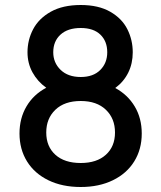

<svg xmlns="http://www.w3.org/2000/svg" viewBox="-20 -734 645 768"><path d="M547 -200Q547 -137 517 -88.5Q487 -40 431.5 -13Q376 14 303 14Q229 14 173.5 -13Q118 -40 88 -88.5Q58 -137 58 -200Q58 -261 86 -308.5Q114 -356 165 -383Q130 -408 110 -444.5Q90 -481 90 -525Q90 -574 112.5 -617Q135 -660 183 -687Q231 -714 303 -714Q374 -714 421 -687Q468 -660 489.5 -617Q511 -574 511 -525Q511 -480 493 -443.5Q475 -407 441 -382Q491 -355 519 -308Q547 -261 547 -200ZM193 -525Q193 -483 222.5 -454.5Q252 -426 303 -426Q353 -426 381 -454Q409 -482 409 -525Q409 -569 381.5 -595.5Q354 -622 303 -622Q251 -622 222 -595.5Q193 -569 193 -525ZM440 -204Q440 -260 403.5 -295Q367 -330 303 -330Q238 -330 201.5 -295Q165 -260 165 -204Q165 -148 201.5 -115Q238 -82 303 -82Q367 -82 403.5 -115Q440 -148 440 -204Z"/></svg>

Font: Cabin Medium
Style: Regular
Weight: 500
Designer: Pablo Impallari
Foundry: Pablo Impallari. http://www.impallari.com Igino Marini. http://www.ikern.com
Version: Version 2.200